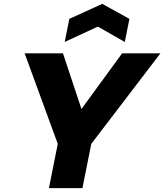

<svg xmlns="http://www.w3.org/2000/svg" viewBox="-20 -977 853 997"><path d="M614 -700H813L454 -230L408 0H234L280 -230L108 -700H307L403 -411ZM628 -759 488 -839 316 -759 340 -879 511 -957 652 -879Z"/></svg>

Font: Albert Sans Black
Style: Italic
Weight: 900
Italic angle: -11.25°
Designer: Andreas Rasmussen
Foundry: a.Foundry
Version: Version 1.025